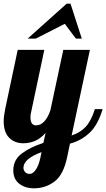

<svg xmlns="http://www.w3.org/2000/svg" viewBox="-28 -770 576 1040"><path d="M333 -750H354L415 -561H383L323 -641L166 -561H122ZM44 153Q44 96 90 61.5Q136 27 207 4L219 -50Q190 -18 160 -6Q130 6 99 6Q51 6 21.5 -24Q-8 -54 -8 -114Q-8 -139 0 -179L68 -500H212L140 -160Q137 -148 137 -135Q137 -91 167 -91Q193 -91 213 -113.5Q233 -136 245 -173L315 -500H459L360 -36Q408 -52 437 -84Q466 -116 486 -179H528Q501 -90 455 -48.5Q409 -7 351 8L336 80Q316 177 267 213.5Q218 250 156 250Q108 250 76 225Q44 200 44 153ZM191 83 197 54Q99 90 99 139Q99 152 108 162Q117 172 133 172Q150 172 166 149Q182 126 191 83Z"/></svg>

Font: Lobster
Style: Regular
Weight: 400
Designer: Impallari Type
Foundry: Impallari Type
Version: Version 2.100